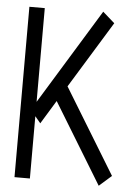

<svg xmlns="http://www.w3.org/2000/svg" viewBox="-57 -868 651 916"><g transform="rotate(5 268.5 -410.5)"><path d="M509.8 -48.3 450.7 3.9 215.8 -381.3 147 -268.6 120.6 -300.3V-2H46.9V-817.9H120.6V-369.1L399.9 -825.2L457 -774.9L261.2 -455.6Z"/></g></svg>

Font: Gap Sans
Style: Regular
Weight: 400
Designer: Alexandre Liziard and Étienne Ozeray
Foundry: Interstices.io
Version: Version 1.6.1 - December 3. 2014